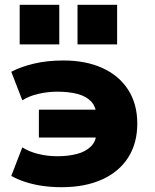

<svg xmlns="http://www.w3.org/2000/svg" viewBox="-20 -769 645 800"><path d="M237 11Q195 11 157 5.5Q119 0 86.5 -10.5Q54 -21 27 -36L73 -155Q101 -137 139.5 -127.5Q178 -118 219 -118Q264 -118 300.5 -127.5Q337 -137 359 -159Q381 -181 382 -217L389 -196H142V-312H389L382 -288Q380 -325 359.5 -346.5Q339 -368 303 -377.5Q267 -387 219 -387Q179 -387 140 -378Q101 -369 73 -351L27 -470Q67 -491 122 -504Q177 -517 244 -517Q338 -517 407 -485.5Q476 -454 514 -395Q552 -336 552 -254Q552 -172 514 -112.5Q476 -53 405 -21Q334 11 237 11ZM303 -584V-749H468V-584ZM62 -584V-749H227V-584Z"/></svg>

Font: Nunito Sans 7pt Black
Style: Regular
Weight: 900
Designer: Vernon Adams
Foundry: Vernon Adams
Version: Version 3.101;gftools[0.9.27]